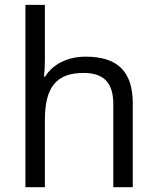

<svg xmlns="http://www.w3.org/2000/svg" viewBox="-20 -780 654 800"><path d="M533.2 0V-349.1C533.2 -484.4 467.8 -543.9 336.9 -543.9C261.2 -543.9 199.7 -512.2 168 -460.9H163.1C165.5 -479 167 -502 167 -529.8V-759.8H85.9V0H167V-279.8C167 -418.9 216.3 -476.1 329.1 -476.1C413.6 -476.1 452.1 -433.6 452.1 -346.2V0Z"/></svg>

Font: Open Sans
Style: Regular
Weight: 400
Foundry: Ascender Corporation
Version: Version 1.100;PS 001.100;hotconv 1.0.88;makeotf.lib2.5.64775